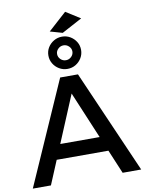

<svg xmlns="http://www.w3.org/2000/svg" viewBox="-115 -1206 969 1284"><g transform="rotate(-10 369.0 -563.5)"><path d="M310 -700H431L737 0H611L367 -581L124 0H1ZM155 -262H574V-162H155ZM369 -967Q400 -967 425 -952Q450 -937 465 -912.5Q480 -888 480 -858Q480 -828 465 -803Q450 -778 425 -763Q400 -748 369 -748Q339 -748 313.5 -763Q288 -778 273 -803Q258 -828 258 -858Q258 -888 273 -912.5Q288 -937 313.5 -952Q339 -967 369 -967ZM369 -908Q348 -908 332.5 -893Q317 -878 317 -858Q317 -837 332.5 -822Q348 -807 369 -807Q390 -807 405.5 -822Q421 -837 421 -858Q421 -878 405.5 -893Q390 -908 369 -908ZM419 -1127 517 -1065 379 -991 295 -1015Z"/></g></svg>

Font: Alexandria
Style: Regular
Weight: 400
Designer: Mohamed Gaber
Foundry: Kief Type Foundry
Version: Version 5.100